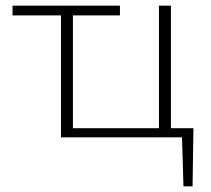

<svg xmlns="http://www.w3.org/2000/svg" viewBox="-20 -482 739 674"><path d="M24 -428V-462H401V-428ZM538 0V-462H580V0ZM214 0V-32H559V0ZM194 0V-462H236V0ZM557 0V-32H659L641 0ZM624 172 618 -32H659L656 172Z"/></svg>

Font: Ysabeau SC ExtraLight
Style: Regular
Weight: 250
Designer: Christian Thalmann (Catharsis Fonts)
Version: Version 2.001;gftools[0.9.30]; featfreeze: smcp